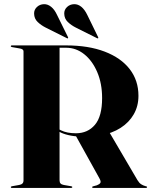

<svg xmlns="http://www.w3.org/2000/svg" viewBox="-20 -923 742 943"><path d="M660 -452.5Q660 -402 637 -361.8Q614 -321.5 572.2 -294.8Q530.5 -268 472 -257.5Q461 -256 449.2 -254.5Q437.5 -253 425.2 -252.2Q413 -251.5 400 -251.5Q357.5 -251.5 328.8 -256.8Q300 -262 279.2 -271.8Q258.5 -281.5 240.5 -295.5L246 -304.5Q262 -291.5 278.2 -283.5Q294.5 -275.5 312.8 -272Q331 -268.5 353 -268.5Q411 -268.5 446.2 -310Q481.5 -351.5 481.5 -441.5Q481.5 -513 457.5 -569Q433.5 -625 393.5 -656.8Q353.5 -688.5 305 -688.5H272.5V-37.5Q272.5 -27 277.5 -21.8Q282.5 -16.5 293.5 -14.5L328 -8.5Q332 -8 333.5 -7Q335 -6 335 -4Q335 0 329 0H38.5Q35.5 0 34.2 -1.2Q33 -2.5 33 -4Q33 -7.5 40 -8.5L74 -14.5Q85 -16.5 90.2 -21.8Q95.5 -27 95.5 -37.5V-671Q95.5 -677 90.2 -680.5Q85 -684 74 -685.5L40 -691.5Q33 -692.5 33 -696Q33 -697.5 34.2 -698.8Q35.5 -700 38.5 -700H304.5Q414.5 -700 494.2 -669.5Q574 -639 617 -583.5Q660 -528 660 -452.5ZM349 -262 513 -280.5 655 -38.5Q663.5 -24.5 673 -18.2Q682.5 -12 695 -8.5Q699 -7.5 700.8 -6.8Q702.5 -6 702.5 -4Q702.5 -2.5 701 -1.2Q699.5 0 696.5 0H438Q432.5 0 432.5 -4Q432.5 -6 434.2 -6.5Q436 -7 439.5 -8.5L456 -13Q469 -18 473 -25Q477 -32 467.5 -48.5ZM260 -850 313.5 -741.5Q314.5 -739.5 314.8 -738Q315 -736.5 314 -735Q313.5 -734.5 312 -734.5Q310.5 -734.5 308.5 -735.5L204.5 -787.5Q182.5 -798.5 165.2 -814.8Q148 -831 147.5 -856Q147 -875 161.2 -888.5Q175.5 -902 196 -902.5Q214.5 -903 231.2 -889.5Q248 -876 260 -850ZM408.5 -850 461.5 -741.5Q462.5 -739.5 462.8 -738Q463 -736.5 462 -735Q461.5 -734.5 460 -734.5Q458.5 -734.5 456.5 -735.5L352.5 -787.5Q330.5 -798.5 313.2 -814.8Q296 -831 295.5 -856Q295 -875 309.2 -888.5Q323.5 -902 344 -902.5Q363 -903 379.5 -889.5Q396 -876 408.5 -850Z"/></svg>

Font: Fraunces 120pt
Style: Bold
Weight: 700
Version: Version 1.000;[b76b70a41]